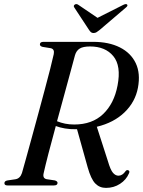

<svg xmlns="http://www.w3.org/2000/svg" viewBox="-20 -904 697 936"><path d="M608.5 -58.5Q595.5 -27.5 565.2 -7.8Q535 12 496.5 12Q465.5 12 444.5 -9.5Q423.5 -31 407.5 -88L355.5 -274Q353.5 -274 352 -274Q321.5 -273.5 296.8 -277.8Q272 -282 252 -289.5Q232 -217 216 -154.8Q200 -92.5 193 -60.5Q186.5 -35 207 -30.5L247.5 -24.5Q260.5 -20.5 260.5 -12.5Q260.5 0 243 0H16.5Q1.5 0 1.5 -11Q1.5 -22 17 -24.5L54.5 -30Q78 -33.5 87 -60.5Q94 -85 106.5 -130Q119 -175 134.5 -231.8Q150 -288.5 166.5 -349.2Q183 -410 198.2 -467Q213.5 -524 225 -569.2Q236.5 -614.5 242 -640Q247 -664.5 227.5 -669L187.5 -675.5Q174.5 -679 174.5 -687.5Q174.5 -700 192 -700H434.5Q510.5 -700 564.2 -673Q618 -646 641.8 -596Q665.5 -546 652.5 -476.5Q639.5 -407 587.2 -356.5Q535 -306 452 -286L506 -118.5Q518.5 -75.5 530.8 -61.5Q543 -47.5 557.5 -47.5Q577 -47.5 592 -69.5Q598 -77 605 -74Q614.5 -70.5 608.5 -58.5ZM345.5 -634.5Q338 -606 324 -554.8Q310 -503.5 292.8 -440.2Q275.5 -377 258 -313Q276.5 -305.5 297.2 -301.2Q318 -297 341.5 -297Q429.5 -297 483 -348.2Q536.5 -399.5 553 -487Q571.5 -583 532.5 -630.2Q493.5 -677.5 419 -677.5Q385 -677.5 368.5 -667.2Q352 -657 345.5 -634.5ZM467 -759Q457.5 -751.5 451 -747.2Q444.5 -743 436 -743Q428 -743 423.2 -747.2Q418.5 -751.5 413.5 -759L342.5 -867Q336 -876 345 -882Q353 -887 362.5 -880L455.5 -817L580.5 -880Q594.5 -887 599.5 -882Q605 -876 593.5 -867Z"/></svg>

Font: Fraunces 72pt S000
Style: Italic
Weight: 400
Italic angle: -16°
Version: Version 1.000; ttfautohint (v1.8.3)